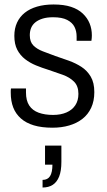

<svg xmlns="http://www.w3.org/2000/svg" viewBox="-20 -558 476 857"><path d="M214 12Q166 12 131 1.5Q96 -9 73 -29.5Q50 -50 39 -78.5Q28 -107 28 -144Q28 -149 28 -154Q28 -159 29 -163H96Q96 -158 96 -153.5Q96 -149 96 -145Q96 -109 110.5 -87Q125 -65 152.5 -55Q180 -45 217 -45Q251 -45 276.5 -56Q302 -67 316 -88Q330 -109 330 -139Q330 -174 310.5 -193.5Q291 -213 260.5 -224Q230 -235 197 -246Q168 -255 141 -266Q114 -277 92 -294Q70 -311 57 -336Q44 -361 44 -398Q44 -431 56 -457Q68 -483 90.5 -501Q113 -519 145.5 -528.5Q178 -538 219 -538Q265 -538 297 -527.5Q329 -517 349.5 -497.5Q370 -478 380 -453.5Q390 -429 390 -400Q390 -395 389.5 -388.5Q389 -382 388 -376H322V-395Q322 -419 312.5 -438Q303 -457 280 -469Q257 -481 217 -481Q190 -481 170.5 -475Q151 -469 138 -458.5Q125 -448 119 -433.5Q113 -419 113 -401Q113 -371 129 -355Q145 -339 171 -329Q197 -319 227 -308Q257 -298 287.5 -287Q318 -276 343.5 -259.5Q369 -243 385 -216Q401 -189 401 -147Q401 -107 387 -77Q373 -47 348 -27.5Q323 -8 289 2Q255 12 214 12ZM170 279V245Q193 245 203.5 228Q214 211 214 177H181V92H254V164Q254 205 244 230Q234 255 215.5 267Q197 279 170 279Z"/></svg>

Font: Archivo SemiCondensed Light
Style: Regular
Weight: 300
Width: 4
Designer: Hector Gatti
Foundry: Omnibus-Type
Version: Version 2.001